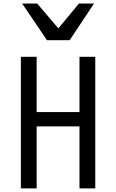

<svg xmlns="http://www.w3.org/2000/svg" viewBox="-20 -1038 640 1058"><path d="M95 -725H182V-420.5H418V-725H505V0H418V-341.5H182V0H95ZM102 -1018.5H185L301.5 -881.5L415 -1018.5H498L364 -816.5H239Z"/></svg>

Font: JuliaMono
Style: Regular
Weight: 400
Monospace: yes
Designer: cormullion
Foundry: corm
Version: Version 0.055; ttfautohint (v1.8.4)